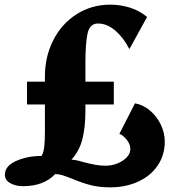

<svg xmlns="http://www.w3.org/2000/svg" viewBox="-20 -786 796 825"><path d="M612 -713 536 -575Q511 -624 475.5 -654.5Q440 -685 401 -685Q366 -685 356.5 -643.5Q347 -602 347 -514V-484V-435H469V-337H347V-310Q347 -239 334 -188Q321 -137 287 -100Q308 -99 340 -89Q368 -82 389 -78Q410 -74 433 -74Q474 -74 507 -95.5Q540 -117 540 -146Q540 -166 525 -185Q510 -204 493 -211L560 -342Q595 -336 624.5 -311Q654 -286 671 -250.5Q688 -215 688 -178Q688 -119 657 -74Q626 -29 572.5 -5Q519 19 454 19Q405 19 367.5 9Q330 -1 290 -18Q262 -29 247 -33.5Q232 -38 217 -38Q168 14 79 14Q47 14 24 1Q1 -12 1 -35Q1 -73 49.5 -94.5Q98 -116 159 -116Q168 -134 170.5 -159Q173 -184 173 -220V-337H96V-435H173V-458Q173 -542 208.5 -612.5Q244 -683 308.5 -724.5Q373 -766 454 -766Q498 -766 539 -753Q580 -740 612 -713Z"/></svg>

Font: Martel Heavy
Style: Regular
Weight: 900
Designer: Dan Reynolds
Foundry: Dan Reynolds
Version: Version 1.001; ttfautohint (v1.1) -l 5 -r 5 -G 72 -x 0 -D la